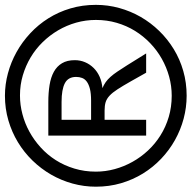

<svg xmlns="http://www.w3.org/2000/svg" viewBox="-19 -749 776 778"><g transform="rotate(-90 369.0 -360.0)"><path d="M370.1 -728Q416 -728 461.2 -715.8Q506.3 -703.6 547.1 -680.9Q587.9 -658.2 623 -625.5Q658.2 -592.8 683.8 -552Q709.5 -511.2 723.9 -462.6Q738.3 -414.1 738.3 -359.4Q738.3 -311 725.6 -264.9Q712.9 -218.8 689.5 -178Q666 -137.2 632.8 -103Q599.6 -68.8 558.8 -43.9Q518.1 -19 470.5 -5.4Q422.9 8.3 370.1 8.3Q322.8 8.3 277.1 -3.9Q231.4 -16.1 190.4 -39.1Q149.4 -62 114.7 -95Q80.1 -127.9 54.9 -168.7Q29.8 -209.5 15.6 -257.6Q1.5 -305.7 1.5 -359.4Q1.5 -407.7 14.2 -453.9Q26.9 -500 50.5 -541Q74.2 -582 107.4 -616.2Q140.6 -650.4 181.6 -675.3Q222.7 -700.2 270.3 -714.1Q317.9 -728 370.1 -728ZM370.1 -667Q333 -667 295.7 -657.2Q258.3 -647.5 224.1 -628.7Q189.9 -609.9 160.4 -583Q130.9 -556.2 109.1 -522Q87.4 -487.8 75 -446.8Q62.5 -405.8 62.5 -359.4Q62.5 -320.8 72.8 -283.2Q83 -245.6 102.1 -211.4Q121.1 -177.2 148.2 -148.2Q175.3 -119.1 209.5 -97.7Q243.7 -76.2 284.2 -64.2Q324.7 -52.2 370.1 -52.2Q409.7 -52.2 447.8 -62.7Q485.8 -73.2 520 -92.5Q554.2 -111.8 583 -139.4Q611.8 -167 632.8 -200.9Q653.8 -234.9 665.5 -274.9Q677.2 -314.9 677.2 -359.4Q677.2 -400.4 666.3 -439.2Q655.3 -478 635.3 -512.2Q615.2 -546.4 587.4 -575Q559.6 -603.5 525.6 -623.8Q491.7 -644 452.9 -655.5Q414.1 -667 372.6 -667ZM208.5 -155.8V-552.2H344.7Q382.3 -552.2 413.6 -547.1Q444.8 -542 467 -529.8Q489.3 -517.6 501.7 -496.8Q514.2 -476.1 514.2 -444.8Q514.2 -422.9 505.9 -403.3Q497.6 -383.8 482.7 -368.7Q467.8 -353.5 446.8 -344.2Q425.8 -335 400.9 -333Q414.6 -327.1 425.3 -319.6Q436 -312 446.5 -300.3Q457 -288.6 468 -272.2Q479 -255.9 493.2 -233.4L541.5 -155.8H463.4L428.2 -218.3Q409.7 -251 396.2 -271.7Q382.8 -292.5 370.1 -304.2Q357.4 -315.9 343.5 -320.1Q329.6 -324.2 310.1 -324.2H272.5V-155.8ZM272.5 -378.9H350.1Q378.9 -378.9 397.5 -383.5Q416 -388.2 427 -396.2Q438 -404.3 442.1 -415.3Q446.3 -426.3 446.3 -439.5Q446.3 -471.7 420.9 -485.1Q395.5 -498.5 345.2 -498.5H272.5Z"/></g></svg>

Font: Saysettha OT
Style: Regular
Weight: 400
Designer: John M. Durdin and Silvain Dupertuis
Foundry: Lao Script for Windows
Version: Version 2.000